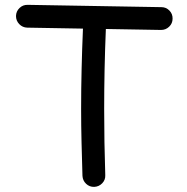

<svg xmlns="http://www.w3.org/2000/svg" viewBox="-20 -708 754 773"><path d="M359.4 44.4Q340.3 44.9 326.7 32Q313 19 312 0Q310.1 -67.4 308.3 -134.5Q306.6 -201.7 306.6 -269Q306.6 -351.1 308.6 -431.6Q310.5 -512.2 314 -592.8L89.8 -596.7Q70.8 -597.2 57.6 -610.8Q44.4 -624.5 44.4 -643.6Q44.9 -662.6 58.6 -675.8Q72.3 -689 91.3 -688.5L629.9 -679.2Q648.9 -679.2 662.1 -665.5Q675.3 -651.9 674.8 -632.8Q674.8 -613.8 661.1 -600.6Q647.5 -587.4 628.4 -587.4L406.2 -591.3Q399.4 -430.2 399.4 -269Q399.4 -137.2 403.8 -2.9Q404.8 16.1 391.6 29.8Q378.4 43.5 359.4 44.4Z"/></svg>

Font: Mikhak-DS1-FD Medium
Style: Regular
Weight: 500
Designer: Amin Abedi
Version: Version 3.2